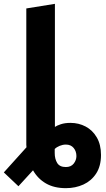

<svg xmlns="http://www.w3.org/2000/svg" viewBox="-25 -795 554 1000"><path d="M318 185Q257 185 214.5 160.5Q172 136 147 92L71 175L-5 103L113 -28Q112 -35 112 -40.5Q112 -46 112 -51V-751L261 -775V-134Q271 -141 292 -148Q313 -155 342 -155Q385 -155 421 -136Q457 -117 479 -79.5Q501 -42 501 12Q501 70 476 108.5Q451 147 409.5 166Q368 185 318 185ZM318 75Q345 75 359 57Q373 39 373 18Q373 -7 358.5 -24.5Q344 -42 318 -42Q302 -42 286 -35.5Q270 -29 260 -19V2Q260 33 273 54Q286 75 318 75Z"/></svg>

Font: Ubuntu Sans ExtraBold
Style: Regular
Weight: 800
Designer: Dalton Maag Ltd
Foundry: Dalton Maag Ltd
Version: Version 1.006; ttfautohint (v1.8.4.7-5d5b)